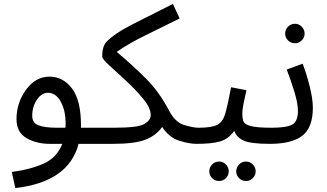

<svg xmlns="http://www.w3.org/2000/svg" viewBox="-20 -727 1662 977"><path d="M472 5Q494 5 508 -8.5Q522 -22 522 -38Q522 -77 482 -77H392Q392 -84 392 -91Q392 -216 346.5 -276.5Q301 -337 232 -337Q161 -337 112.5 -270.5Q64 -204 64 -121Q64 -54 114.5 -24.5Q165 5 233 5H297Q269 76 201 106Q133 136 40 148L58 230Q329 199 380 5ZM271 -77Q207 -77 175.5 -89.5Q144 -102 144 -137Q144 -185 168 -220Q192 -255 224 -255Q264 -255 289 -210Q314 -165 314 -97Q314 -87 313 -77Z M980 5Q1002 5 1016 -8.5Q1030 -22 1030 -38Q1030 -77 990 -77Q964 -77 918 -90.5Q872 -104 841 -163Q790 -260 723.5 -326.5Q657 -393 574 -463Q637 -507 721.5 -548Q806 -589 894 -633L860 -707Q754 -654 657.5 -605Q561 -556 521 -513Q500 -490 500 -439Q500 -427 537.5 -393Q575 -359 623.5 -314Q672 -269 709.5 -223Q747 -177 747 -141Q747 -116 715.5 -96.5Q684 -77 559 -77H482L472 5H555Q666 5 720.5 -16.5Q775 -38 805 -81Q842 -26 893 -10.5Q944 5 980 5Z M1403 -38Q1403 -77 1363 -77Q1286 -77 1254.5 -86Q1223 -95 1218 -111Q1213 -127 1213 -147Q1213 -171 1220.5 -206Q1228 -241 1234 -268L1156 -283Q1139 -194 1126.5 -150Q1114 -106 1085 -91.5Q1056 -77 990 -77L980 5Q1058 5 1100.5 -7.5Q1143 -20 1172 -61Q1184 -28 1220 -11.5Q1256 5 1353 5Q1375 5 1389 -8.5Q1403 -22 1403 -38ZM1232 194Q1252 194 1266.5 179.5Q1281 165 1281 145Q1281 125 1266.5 110Q1252 95 1232 95Q1211 95 1196.5 110Q1182 125 1182 145Q1182 165 1196.5 179.5Q1211 194 1232 194ZM1095 194Q1115 194 1129.5 179.5Q1144 165 1144 145Q1144 125 1129.5 110Q1115 95 1095 95Q1074 95 1059.5 110Q1045 125 1045 145Q1045 165 1059.5 179.5Q1074 194 1095 194Z M1353 5Q1465 5 1518.5 -36.5Q1572 -78 1572 -179Q1572 -224 1555.5 -289Q1539 -354 1520 -403L1439 -373Q1461 -316 1478.5 -258Q1496 -200 1496 -163Q1496 -108 1466 -92.5Q1436 -77 1363 -77ZM1481 -507Q1501 -507 1515.5 -521.5Q1530 -536 1530 -556Q1530 -576 1515.5 -591Q1501 -606 1481 -606Q1460 -606 1445.5 -591Q1431 -576 1431 -556Q1431 -536 1445.5 -521.5Q1460 -507 1481 -507Z"/></svg>

Font: Noto Sans Arabic UI
Style: Regular
Weight: 400
Designer: Nadine Chahine - Monotype Design Team
Foundry: Monotype Imaging Inc.
Version: Version 1.900